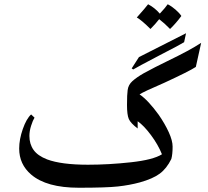

<svg xmlns="http://www.w3.org/2000/svg" viewBox="-20 -858 974 901"><path d="M899 -544Q869 -524 752 -470Q650 -426 635 -415Q675 -388 725 -319Q754 -277 772 -237.5Q790 -198 790 -170Q790 -134 784 -112Q762 -67 729.5 -43Q697 -19 636 -2Q588 11 533.5 17Q479 23 350 23Q198 23 126 -39Q70 -87 70 -161Q70 -204 87 -252.5Q104 -301 126 -321L142 -306Q134 -293 126 -268Q118 -243 118 -220Q118 -182 137.5 -154.5Q157 -127 201 -110Q268 -85 393 -85Q490 -85 594.5 -96.5Q699 -108 740 -134Q722 -179 688.5 -224Q655 -269 626 -289V-255Q593 -280 584.5 -299.5Q576 -319 576 -365Q576 -415 579 -435Q582 -460 601.5 -477.5Q621 -495 654 -514Q707 -543 765 -571Q871 -622 924 -657ZM726 -597Q621 -542 605 -532L598 -537L632 -590L853 -702L844 -660Q829 -650 726 -597ZM675 -838Q706 -822 730 -794Q757 -823 767 -838Q785 -829 803.5 -813Q822 -797 831 -783Q807 -750 778 -722Q752 -749 727 -768Q710 -746 686 -722Q645 -763 622 -776Q664 -823 675 -838Z"/></svg>

Font: Katibeh
Style: Regular
Weight: 400
Designer: Arabic design by Kourosh Beigpour, Latin design by Eduardo Tunni, engineering by Lasse Fister
Version: Version 1.000